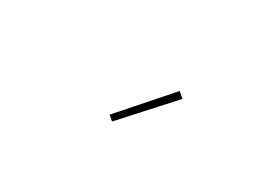

<svg xmlns="http://www.w3.org/2000/svg" viewBox="-25 -914 651 487"><g transform="rotate(30 300.0 -670.5)"><path d="M297 -594 283 -606 407 -747 423 -733Z"/></g></svg>

Font: Iosevka SS04 Thin Extended
Style: Regular
Weight: 100
Width: 7
Monospace: yes
Designer: Belleve Invis
Foundry: Belleve Invis
Version: Version 19.0.0; ttfautohint (v1.8.4)